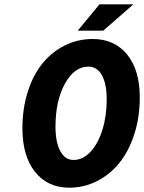

<svg xmlns="http://www.w3.org/2000/svg" viewBox="-20 -850 662 882"><path d="M336.9 -709 437 -830.1H592.8L454.1 -709ZM297.9 12.2Q198.7 12.2 140.9 -60.5Q83 -133.3 83 -259.8Q83 -352.1 107.9 -429.7Q132.8 -507.3 176 -559.8Q219.2 -612.3 278.6 -641.6Q337.9 -670.9 405.8 -670.9Q505.9 -670.9 564 -599.6Q622.1 -528.3 622.1 -402.8Q622.1 -311.5 596.9 -233.4Q571.8 -155.3 528.3 -101.6Q484.9 -47.9 425.3 -17.8Q365.7 12.2 297.9 12.2ZM317.9 -115.2Q360.4 -115.2 395.5 -152.6Q430.7 -189.9 450.4 -253.7Q470.2 -317.4 470.2 -394Q470.2 -464.4 448.2 -504.2Q426.3 -543.9 386.2 -543.9Q321.3 -543.9 278.1 -465.3Q234.9 -386.7 234.9 -268.1Q234.9 -197.8 256.6 -156.5Q278.3 -115.2 317.9 -115.2Z"/></svg>

Font: Office Code Pro D Bold Italic
Style: Regular
Weight: 700
Italic angle: -9°
Designer: Nathan Rutzky & Paul D. Hunt
Foundry: Adobe Systems Incorporated
Version: Version 1.004;PS 001.004;hotconv 1.0.70;makeotf.lib2.5.58329